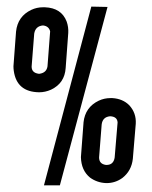

<svg xmlns="http://www.w3.org/2000/svg" viewBox="-20 -559 458 578"><path d="M334 -190.4Q333 -208 311.5 -209Q289.1 -207 286.1 -184.6L278.3 -85Q278.3 -65.4 298.8 -62.5Q299.8 -62.5 300.8 -62.5Q319.3 -62.5 324.2 -80.1Q325.2 -83 325.2 -85ZM312.5 -263.7H318.4Q349.6 -261.7 369.1 -242.2Q390.6 -218.8 388.7 -186.5L379.9 -81.1Q376 -44.9 348.6 -23.4Q327.1 -7.8 300.8 -7.8H299.8Q272.5 -8.8 251 -24.4Q224.6 -45.9 223.6 -85.9L231.4 -189.5V-190.4Q236.3 -236.3 277.3 -255.9Q293.9 -263.7 312.5 -263.7ZM109.4 -482.4Q86.9 -480.5 83 -458L75.2 -358.4Q75.2 -339.8 96.7 -336.9Q97.7 -336.9 98.6 -336.9Q120.1 -339.8 123 -359.4L130.9 -463.9V-464.8Q127 -480.5 109.4 -482.4ZM254.9 -539.1 303.7 -538.1 160.2 -1H112.3ZM109.4 -537.1H115.2Q165 -535.2 180.7 -494.1Q186.5 -477.5 185.5 -460L177.7 -354.5Q174.8 -308.6 133.8 -289.1Q116.2 -281.2 97.7 -281.2Q30.3 -282.2 21.5 -345.7Q20.5 -352.5 20.5 -359.4L28.3 -463.9Q33.2 -509.8 74.2 -529.3Q90.8 -537.1 109.4 -537.1Z"/></svg>

Font: Bratas-flat
Style: flat
Weight: 400
Designer: MUHAMMAD YONI
Version: Version 001.000